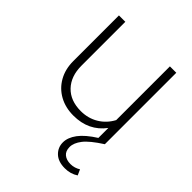

<svg xmlns="http://www.w3.org/2000/svg" viewBox="-203 -603 935 935"><g transform="rotate(45 264.5 -135.5)"><path d="M406 221Q360 221 335 197Q310 173 310 138Q310 105 335.5 70.5Q361 36 418 0H417V-68Q359 10 254 10Q199 10 156.5 -13.5Q114 -37 90 -79.5Q66 -122 66 -178V-492H110V-190Q110 -117 151 -74Q192 -31 264 -31Q314 -31 354 -55Q394 -79 417 -122V-492H461V0Q397 41 373 72Q349 103 349 131Q349 159 366 173Q383 187 411 187Q425 187 438 183Q451 179 462 172L475 201Q460 211 443 216Q426 221 406 221Z"/></g></svg>

Font: Red Hat Display
Style: Regular
Weight: 300
Designer: Pentagram, MCKL
Foundry: Pentagram, MCKL
Version: Version 1.023